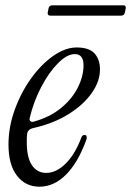

<svg xmlns="http://www.w3.org/2000/svg" viewBox="-20 -695 494 724"><path d="M129 9Q76 9 44 -32.5Q12 -74 12 -150Q12 -216 35.5 -281Q59 -346 97 -399Q135 -452 180.5 -484Q226 -516 269 -516Q316 -516 336.5 -493.5Q357 -471 357 -433Q357 -388 325.5 -343.5Q294 -299 237.5 -264Q181 -229 105 -212Q83 -207 82 -187Q81 -180 81 -172.5Q81 -165 81 -158Q81 -101 100.5 -72Q120 -43 154 -43Q192 -43 227.5 -78Q263 -113 287 -177Q290 -186 299 -186Q305 -186 306.5 -181Q308 -176 306 -169Q274 -81 228.5 -36Q183 9 129 9ZM92 -250Q90 -243 94.5 -238.5Q99 -234 106 -236Q168 -253 210 -287.5Q252 -322 273.5 -365Q295 -408 295 -449Q295 -491 262 -491Q233 -491 199 -457Q165 -423 136 -368Q107 -313 92 -250ZM170 -636Q158 -636 160 -648L163 -663Q165 -675 178 -675H445Q456 -675 454 -663L451 -648Q449 -636 436 -636Z"/></svg>

Font: Instrument Serif
Style: Italic
Weight: 400
Italic angle: -13°
Designer: Rodrigo Fuenzalida
Foundry: fragTYPE
Version: Version 1.000; ttfautohint (v1.8.4.7-5d5b);gftools[0.9.27]